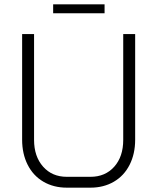

<svg xmlns="http://www.w3.org/2000/svg" viewBox="-20 -857 725 885"><path d="M82 -213V-700H137V-212Q137 -136 178.5 -89Q220 -42 288 -42H397Q465 -42 506.5 -88.5Q548 -135 548 -212V-700H603V-213Q603 -148 577.5 -97.5Q552 -47 505 -19.5Q458 8 397 8H288Q227 8 180 -19.5Q133 -47 107.5 -97.5Q82 -148 82 -213ZM225 -837H462V-796H225Z"/></svg>

Font: Bai Jamjuree Light
Style: Regular
Weight: 300
Designer: Katatrad Aksorn Co.,Ltd.
Foundry: Cadson Demak Co.,Ltd.
Version: Version 1.000; ttfautohint (v1.6)